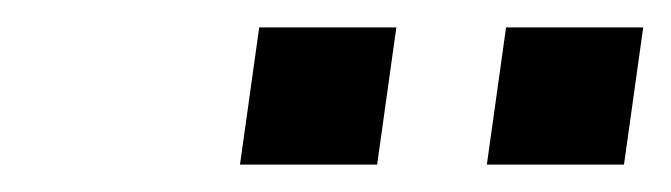

<svg xmlns="http://www.w3.org/2000/svg" viewBox="-20 -760 489 140"><path d="M255 -640 269 -740H169L155 -640ZM435 -640 449 -740H349L335 -640Z"/></svg>

Font: Plus Jakarta Sans
Style: Italic
Weight: 400
Italic angle: -8°
Designer: Gumpita Rahayu
Foundry: Tokotype
Version: Version 2.071;gftools[0.9.30]